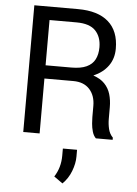

<svg xmlns="http://www.w3.org/2000/svg" viewBox="-63 -759 766 1073"><g transform="rotate(5 320.0 -222.0)"><path d="M85.4 0ZM555.2 -115.2Q555.2 -85.4 561.8 -58.1Q568.4 -30.8 586.9 -12.2V0H492.7Q479 -13.7 472.7 -35.9Q466.3 -58.1 464.6 -80.6Q462.9 -103 462.9 -116.2V-179.2Q462.9 -237.3 430.7 -272.7Q398.4 -308.1 339.4 -308.1H177.2V0H85.4V-710.9H330.6Q442.4 -710.9 501.2 -659.4Q560.1 -607.9 560.1 -508.8Q560.1 -453.1 531 -412.6Q502 -372.1 448.2 -348.6Q488.3 -335.4 511.7 -311Q535.2 -286.6 545.2 -253.4Q555.2 -220.2 555.2 -180.2ZM321.3 -382.3Q374.5 -382.3 406.7 -397.2Q439 -412.1 453.6 -440.4Q468.3 -468.8 468.3 -508.8Q468.3 -566.9 435.3 -601.6Q402.3 -636.2 328.6 -636.2H177.2V-382.3ZM393.6 111.3Q393.6 149.9 377 193.1Q360.4 236.3 328.6 267.1L279.8 232.4Q314 180.2 314 112.8V72.8H393.6Z"/></g></svg>

Font: Robert Sans Medium
Style: Regular
Weight: 500
Designer: Christian Robertson (extended by Adam Twardoch)
Foundry: Google
Version: Version 12.135;April 2, 2019;FontCreator 11.5.0.2425 64-bit;